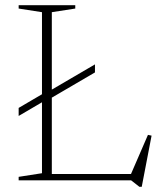

<svg xmlns="http://www.w3.org/2000/svg" viewBox="-20 -696 624 741"><path d="M153.5 -308 52 -248.5V-279.5L153.5 -339L169.5 -344L346.5 -447.5V-416.5L169.5 -313ZM527 25H518L486 0H143.5V-24.5H507.5L479.5 -10.5L551 -175.5L565 -172.5ZM180 -649V0H52V-13.5L142 -27.5V-649L52 -663V-676H270.5V-663Z"/></svg>

Font: Newsreader 16pt 16pt ExtraLight
Style: Regular
Weight: 250
Version: Version 1.003